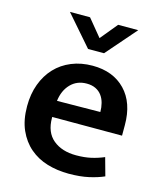

<svg xmlns="http://www.w3.org/2000/svg" viewBox="-106 -769 727 858"><g transform="rotate(15 257.0 -340.0)"><path d="M479 -216H156V-212Q156 -145 196.5 -111.5Q237 -78 303 -78Q342 -78 372.5 -85Q403 -92 431 -104L454 -21Q425 -8 385 1Q345 10 292 10Q239 10 192.5 -4Q146 -18 111 -48Q76 -78 55.5 -124Q35 -170 35 -234Q35 -290 52 -336Q69 -382 100 -415Q131 -448 175 -466Q219 -484 272 -484Q367 -484 423 -426Q479 -368 479 -265ZM358 -293Q358 -314 353 -333.5Q348 -353 337 -368Q326 -383 308.5 -391.5Q291 -400 267 -400Q222 -400 193 -370Q164 -340 158 -291ZM306 -551H232L111 -690H204L269 -611L334 -690H427Z"/></g></svg>

Font: Ek Mukta SemiBold
Style: Regular
Weight: 600
Designer: Girish Dalvi and Yashodeep Gholap
Foundry: Ek Type
Version: Version 2.538;PS 1.002;hotconv 16.6.51;makeotf.lib2.5.65220;